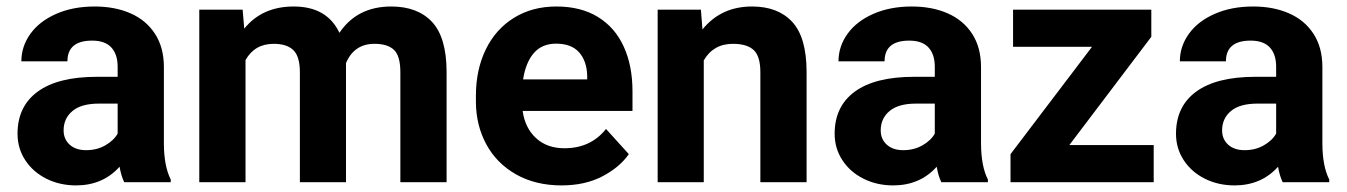

<svg xmlns="http://www.w3.org/2000/svg" viewBox="-20 -558 4124 588"><path d="M360.4 0Q351.1 -19 346.2 -47.4Q294.9 9.8 212.9 9.8Q163.1 9.8 122.1 -10.7Q81.1 -31.2 57.4 -67.4Q33.7 -103.5 33.7 -148.4Q33.7 -232.4 95.7 -277.6Q157.7 -322.8 277.3 -322.8H340.3V-353.5Q340.3 -391.6 321 -412.6Q301.8 -433.6 262.2 -433.6Q186.5 -433.6 186.5 -370.1H45.4Q45.4 -416 73.2 -454.6Q101.1 -493.2 152.3 -515.6Q203.6 -538.1 270 -538.1Q332 -538.1 379.9 -517.1Q427.7 -496.1 454.8 -454.3Q481.9 -412.6 481.9 -352.5V-117.2Q482.4 -48.3 502.9 -8.3V0ZM340.3 -148.9V-240.7H282.7Q229 -240.7 201.9 -218Q174.8 -195.3 174.8 -158.7Q174.8 -131.8 193.4 -115Q211.9 -98.1 243.7 -98.1Q276.9 -98.1 302.7 -113Q328.6 -127.9 340.3 -148.9Z M731.9 -374V0H590.3V-528.3H723.1L728 -470.2Q782.7 -538.1 879.4 -538.1Q981.4 -538.1 1019.5 -457.5Q1073.7 -538.1 1178.2 -538.1Q1258.8 -538.1 1303 -491Q1347.2 -443.8 1347.7 -338.9V0H1206.1V-336.9Q1206.1 -386.7 1186.5 -405.3Q1167 -423.8 1127 -423.8Q1064.5 -423.8 1039.6 -364.7V0H898.4V-335.9Q898.4 -385.3 878.4 -404.5Q858.4 -423.8 818.4 -423.8Q759.8 -423.8 731.9 -374Z M1905.8 -85.9Q1877.4 -45.4 1824.5 -17.8Q1771.5 9.8 1699.7 9.8Q1620.1 9.8 1560.5 -23.9Q1501 -57.6 1469.5 -115.7Q1438 -173.8 1437.5 -244.6V-265.1Q1437.5 -344.7 1467.8 -406.7Q1498 -468.8 1554 -503.4Q1609.9 -538.1 1684.1 -538.1Q1758.8 -538.1 1811 -506.1Q1863.3 -474.1 1890.1 -415.5Q1917 -356.9 1917 -278.3V-218.3H1580.6Q1587.9 -166 1621.6 -135Q1655.3 -104 1708.5 -104Q1789.1 -104 1835.9 -163.1ZM1582 -314.9H1778.3V-325.7Q1777.3 -370.6 1753.7 -397.5Q1730 -424.3 1683.1 -424.3Q1639.6 -424.3 1614.7 -395.3Q1589.8 -366.2 1582 -314.9Z M2135.3 -373V0H1994.1V-528.3H2126.5L2131.3 -467.8Q2188 -538.1 2283.2 -538.1Q2362.3 -538.1 2406 -491.2Q2449.7 -444.3 2450.2 -338.9V0H2308.6V-336.9Q2308.6 -385.7 2288.1 -404.8Q2267.6 -423.8 2224.6 -423.8Q2164.6 -423.8 2135.3 -373Z M2862.8 0Q2853.5 -19 2848.6 -47.4Q2797.4 9.8 2715.3 9.8Q2665.5 9.8 2624.5 -10.7Q2583.5 -31.2 2559.8 -67.4Q2536.1 -103.5 2536.1 -148.4Q2536.1 -232.4 2598.1 -277.6Q2660.2 -322.8 2779.8 -322.8H2842.8V-353.5Q2842.8 -391.6 2823.5 -412.6Q2804.2 -433.6 2764.6 -433.6Q2689 -433.6 2689 -370.1H2547.9Q2547.9 -416 2575.7 -454.6Q2603.5 -493.2 2654.8 -515.6Q2706.1 -538.1 2772.5 -538.1Q2834.5 -538.1 2882.3 -517.1Q2930.2 -496.1 2957.3 -454.3Q2984.4 -412.6 2984.4 -352.5V-117.2Q2984.9 -48.3 3005.4 -8.3V0ZM2842.8 -148.9V-240.7H2785.2Q2731.4 -240.7 2704.3 -218Q2677.2 -195.3 2677.2 -158.7Q2677.2 -131.8 2695.8 -115Q2714.4 -98.1 2746.1 -98.1Q2779.3 -98.1 2805.2 -113Q2831.1 -127.9 2842.8 -148.9Z M3082.5 -414.6V-528.3H3505.9V-445.3L3254.9 -113.8H3513.2V0H3074.7V-85.9L3324.2 -414.6Z M3908.2 0Q3898.9 -19 3894 -47.4Q3842.8 9.8 3760.7 9.8Q3710.9 9.8 3669.9 -10.7Q3628.9 -31.2 3605.2 -67.4Q3581.5 -103.5 3581.5 -148.4Q3581.5 -232.4 3643.6 -277.6Q3705.6 -322.8 3825.2 -322.8H3888.2V-353.5Q3888.2 -391.6 3868.9 -412.6Q3849.6 -433.6 3810.1 -433.6Q3734.4 -433.6 3734.4 -370.1H3593.3Q3593.3 -416 3621.1 -454.6Q3648.9 -493.2 3700.2 -515.6Q3751.5 -538.1 3817.9 -538.1Q3879.9 -538.1 3927.7 -517.1Q3975.6 -496.1 4002.7 -454.3Q4029.8 -412.6 4029.8 -352.5V-117.2Q4030.3 -48.3 4050.8 -8.3V0ZM3888.2 -148.9V-240.7H3830.6Q3776.9 -240.7 3749.8 -218Q3722.7 -195.3 3722.7 -158.7Q3722.7 -131.8 3741.2 -115Q3759.8 -98.1 3791.5 -98.1Q3824.7 -98.1 3850.6 -113Q3876.5 -127.9 3888.2 -148.9Z"/></svg>

Font: Mardoto
Style: Bold
Weight: 700
Designer: Christian Robertson, Vahan Hovhannisyan
Foundry: Google
Version: Version 1.000